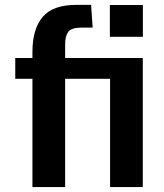

<svg xmlns="http://www.w3.org/2000/svg" viewBox="-20 -760 665 780"><path d="M111.8 0V-439.9H42V-524.4H111.8V-549.3Q111.8 -642.6 153.6 -691.4Q195.3 -740.2 288.6 -740.2H350.1L356.4 -647.9H312.5Q269.5 -647.9 257.1 -630.4Q244.6 -612.8 244.6 -579.1V-524.4H560.1V0H427.2V-439.9H244.6V0ZM426.3 -610.4V-739.7H560.5V-610.4Z"/></svg>

Font: Monda
Style: Bold
Weight: 700
Designer: Vernon Adams
Foundry: Vernon Adams
Version: Version 2.100; ttfautohint (v1.8.3)